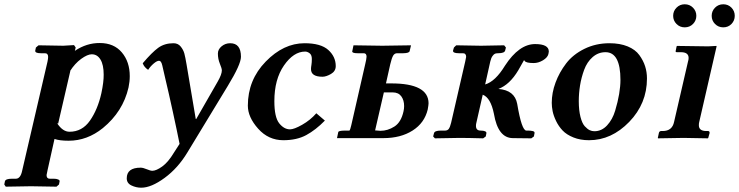

<svg xmlns="http://www.w3.org/2000/svg" viewBox="-42 -646 3457 898"><path d="M287.1 -314.9 230 -67.9 225.1 -69.8Q251 -29.8 283.2 -29.8Q342.3 -29.8 378.7 -81.8Q415 -133.8 432.1 -210Q443.4 -263.2 442.9 -296.9Q442.9 -342.8 428 -367.4Q413.1 -392.1 387.2 -392.1Q367.2 -392.1 337.6 -370.6Q308.1 -349.1 285.2 -313ZM312 -423.8 308.1 -408.2Q363.3 -445.3 424.8 -444.8Q490.7 -444.8 527.8 -400.9Q564.9 -356.9 564.9 -290Q564.9 -264.2 559.1 -236.8Q533.2 -124 439 -46.9Q365.7 12.2 278.8 12.2Q236.8 12.2 212.9 3.9L180.2 150.9Q176.3 168.9 175.8 172.9Q175.8 189.9 190.9 189.9H210Q222.2 189.9 230 193.4Q237.8 196.8 236.8 202.1L233.9 216.8L222.2 227.1Q141.1 225.1 103 225.1L-15.1 227.1L-22 216.8L-19 202.1Q-16.1 189.9 14.2 189.9H32.2Q54.2 189.9 62 150.9L180.2 -357.9Q183.1 -372.1 183.1 -379.9Q183.1 -397 168 -397H148.9Q120.1 -397 123 -410.2L126 -423.8L138.2 -434.1Q218.3 -432.1 253.9 -432.1L304.2 -435.1Z M830.6 -344.2 873.5 -89.8 875.5 -88.9 976.6 -265.1Q995.6 -298.3 995.6 -316.9Q995.6 -325.7 986.3 -348.1Q977.1 -370.6 977.1 -395.5Q977.1 -415 994.4 -429.4Q1011.7 -443.8 1034.7 -443.8Q1085 -443.8 1085 -380.4Q1085 -345.2 1023.4 -244.1L834.5 66.9Q790.5 140.1 728 186Q665.5 231.9 618.7 231.9Q594.7 231.9 572.8 221.4Q550.8 210.9 550.8 188Q550.8 138.2 615.7 138.2Q627 138.2 644.3 145.5Q661.6 152.8 670.4 152.8Q688.5 152.8 716.6 132.8Q744.6 112.8 771.5 67.9L797.9 26.9Q786.6 -30.3 766.6 -122.1Q746.6 -213.9 731.4 -277.3L716.8 -340.8Q711.9 -361.8 701.9 -361.8Q691.9 -361.8 676.5 -348.6Q661.1 -335.4 650.9 -319.3Q632.3 -331.5 625.5 -350.1Q668.5 -400.9 698 -422.4Q727.5 -443.8 769.5 -443.8Q790.5 -443.8 803 -428.5Q815.4 -413.1 820.1 -396.2Q824.7 -379.4 830.6 -344.2Z M1283.2 9.8Q1213.4 9.8 1165.3 -44.2Q1117.2 -98.1 1117.2 -151.9Q1117.2 -272 1200.7 -357.9Q1284.2 -443.8 1382.3 -443.8Q1458.5 -443.8 1493.4 -412.4Q1528.3 -380.9 1528.3 -336.9Q1528.3 -313 1505.9 -300Q1483.4 -287.1 1466.3 -287.1Q1412.1 -287.1 1412.6 -323.2Q1412.6 -331.1 1414.6 -342.5Q1416.5 -354 1416.5 -370.1Q1416.5 -389.2 1406 -397Q1395.5 -404.8 1385.3 -404.8Q1331.1 -404.8 1286.1 -339.8Q1241.2 -274.9 1241.2 -172.9Q1241.2 -97.7 1263.9 -69.3Q1286.6 -41 1314.5 -41Q1333.5 -41 1371.3 -62.5Q1409.2 -84 1437.5 -116.2L1477.5 -82Q1434.6 -38.1 1390.4 -14.2Q1346.2 9.8 1283.2 9.8Z M1845.2 -125Q1848.1 -137.2 1848.1 -149.9Q1848.1 -177.7 1834.7 -195.8Q1821.3 -213.9 1794.4 -213.9H1753.4L1712.4 -36.1Q1728.5 -34.2 1737.3 -34.2Q1771.5 -34.2 1802.7 -54.2Q1834 -74.2 1845.2 -125ZM1958.5 -133.8Q1943.4 -70.8 1887.7 -35.4Q1832 0 1751.5 0H1534.2L1540 -27.8Q1541 -34.7 1568.4 -35.2H1592.3Q1596.2 -39.1 1601.1 -61L1666 -345.2Q1671.9 -369.1 1672.4 -380.9Q1672.4 -397 1659.2 -397H1630.4Q1617.2 -397 1610.8 -399.4Q1604.5 -401.9 1605.5 -405.8L1611.3 -434.1L1746.1 -432.1Q1765.1 -432.1 1813.2 -433.1Q1861.3 -434.1 1880.4 -434.1L1874 -407.2Q1872.1 -397.5 1844.2 -397H1815.4Q1803.2 -397 1796.6 -385.5Q1790 -374 1783.2 -345.2L1763.2 -255.9H1788.1Q1961.9 -255.9 1962.4 -163.1Q1962.4 -155.8 1958.5 -133.8Z M2186 -71.8Q2184.1 -65.9 2184.1 -57.1Q2184.1 -35.2 2206.1 -35.2Q2219.2 -35.2 2226.6 -32Q2233.9 -28.8 2232.9 -22.9L2230 -7.8L2217.8 1Q2147 -1 2107.9 -1L1992.2 1L1983.9 -7.8L1987.8 -22.9Q1990.7 -35.2 2020 -35.2H2039.1Q2051.3 -35.2 2057.1 -43.5Q2063 -51.8 2067.9 -71.8L2133.8 -357.9Q2137.7 -376 2138.2 -379.9Q2138.2 -397 2123 -397H2104Q2074.2 -397 2077.1 -410.2L2081.1 -423.8L2091.8 -434.1Q2172.9 -432.1 2208 -432.1L2315.9 -434.1L2324.2 -423.8L2320.8 -410.2Q2317.9 -397 2288.1 -397Q2279.3 -397 2273.7 -395Q2268.1 -393.1 2261.5 -384Q2254.9 -375 2251 -357.9L2227.1 -251Q2274.9 -265.1 2319.8 -338.9Q2385.7 -439.9 2460.9 -439.9Q2524.9 -439.9 2524.9 -404.8Q2524.9 -400.9 2522.9 -393.1Q2519 -377 2497.6 -364Q2476.1 -351.1 2454.1 -351.1Q2418.9 -351.1 2412.1 -360.8Q2412.1 -361.8 2410.6 -362.8Q2409.2 -363.8 2409.2 -365.2Q2407.2 -360.4 2381.8 -316.9Q2341.8 -250 2289.1 -230Q2365.2 -224.1 2377 -160.2Q2397.9 -35.2 2419.9 -35.2H2428.2Q2434.1 -35.2 2438.5 -34.7Q2442.9 -34.2 2448.5 -33.2Q2454.1 -32.2 2456.5 -29.5Q2459 -26.9 2458 -22.9L2455.1 -7.8L2442.9 1L2356 0Q2287.1 -1 2268.1 -113.8Q2252.9 -189 2215.8 -203.1Z M2665 -172.9Q2665 -129.9 2672.9 -99.4Q2680.7 -68.8 2693.1 -55.4Q2705.6 -42 2716.1 -37.1Q2726.6 -32.2 2737.8 -32.2Q2772 -32.2 2797.4 -59.6Q2822.8 -86.9 2835.2 -128.4Q2847.7 -169.9 2853.8 -206.5Q2859.9 -243.2 2859.9 -272Q2859.9 -401.9 2790 -401.9Q2755.9 -401.9 2729.7 -378.9Q2703.6 -356 2690.2 -319.6Q2676.8 -283.2 2670.9 -246.1Q2665 -209 2665 -172.9ZM2538.6 -165Q2538.6 -211.9 2556.2 -259.5Q2573.7 -307.1 2605.7 -349.1Q2637.7 -391.1 2691.2 -417.5Q2744.6 -443.8 2808.6 -443.8Q2857.4 -443.8 2893.6 -429Q2929.7 -414.1 2948.2 -388.4Q2966.8 -362.8 2975.3 -335.9Q2983.9 -309.1 2983.9 -278.8Q2983.9 -161.6 2900.9 -75.9Q2817.9 9.8 2712.9 9.8Q2671.9 9.8 2639.9 -3.2Q2607.9 -16.1 2589.4 -35.6Q2570.8 -55.2 2558.8 -80.1Q2546.9 -105 2542.7 -126Q2538.6 -147 2538.6 -165Z M3110.8 -76.2 3175.8 -357.9Q3178.7 -366.7 3178.7 -375Q3178.7 -401.9 3142.6 -401.9H3123.5Q3115.7 -401.9 3118.7 -410.2L3122.6 -429.2L3124.5 -431.2Q3235.4 -429.2 3270.5 -429.2Q3270.5 -429.2 3308.6 -431.2L3309.6 -429.2L3228.5 -76.2Q3226.6 -70.3 3226.6 -60.1Q3226.6 -33.2 3261.7 -33.2H3269.5Q3277.3 -33.2 3276.9 -23.9L3270.5 -1L3268.6 1Q3193.4 -1 3154.8 -1Q3154.8 -1 3035.6 1L3034.7 -1L3039.6 -23.9Q3041.5 -32.7 3049.8 -33.2H3057.6Q3102.1 -33.2 3110.8 -76.2ZM3122.1 -533.9Q3106.4 -549.8 3106.4 -572Q3106.4 -594.2 3122.1 -610.1Q3137.7 -626 3160.6 -626Q3183.6 -626 3199.2 -610.1Q3214.8 -594.2 3214.8 -572Q3214.8 -549.8 3199.2 -533.9Q3183.6 -518.1 3160.6 -518.1Q3137.7 -518.1 3122.1 -533.9ZM3302.2 -533.9Q3286.6 -549.8 3286.6 -572Q3286.6 -594.2 3302.2 -610.1Q3317.9 -626 3340.8 -626Q3363.8 -626 3379.2 -610.1Q3394.5 -594.2 3394.5 -572Q3394.5 -549.8 3379.2 -533.9Q3363.8 -518.1 3340.8 -518.1Q3317.9 -518.1 3302.2 -533.9Z"/></svg>

Font: Linux Libertine O
Style: Semibold Italic
Weight: 600
Italic angle: -11.5°
Designer: Philipp H. Poll
Foundry: Philipp H. Poll
Version: Version 5.1.2